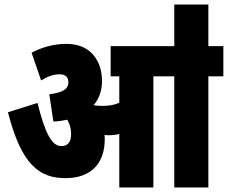

<svg xmlns="http://www.w3.org/2000/svg" viewBox="-20 -825 1003 845"><path d="M441 -212C441 -219 441 -225 440 -231C447 -230 455 -230 462 -230C477 -230 491 -232 505 -235V0H655V-489H747V0H897V-489H963V-622H897V-805H747V-622H467V-489H505V-373C484 -363 460 -359 433 -359C417 -359 404 -360 392 -362C416 -390 429 -426 429 -468C429 -555 381 -632 272 -632C214 -632 163 -616 119 -593L161 -471C188 -488 215 -498 242 -498C269 -498 281 -485 281 -462C281 -436 261 -418 197 -410L215 -290C237 -291 257 -294 276 -298C287 -279 293 -259 293 -236C293 -201 279 -182 250 -182C207 -182 178 -241 145 -372L15 -331C74 -100 153 -41 268 -41C383 -41 441 -108 441 -212Z"/></svg>

Font: Noto Sans Devanagari ExtraCondensed Black
Style: Regular
Weight: 900
Width: 2
Designer: Jelle Bosma - Monotype Design Team
Foundry: Monotype Imaging Inc.
Version: Version 2.004